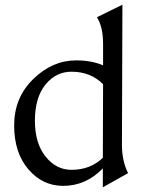

<svg xmlns="http://www.w3.org/2000/svg" viewBox="-20 -776 608 814"><path d="M497 -161Q497 -94 523 -42L416 18V-62Q344 12 248 12Q160 12 100 -58.5Q40 -129 40 -244Q40 -362 121 -441Q202 -520 303 -520Q368 -520 417 -499V-590Q417 -662 391 -703L499 -756ZM128 -264Q128 -169 173 -112.5Q218 -56 283 -56Q363 -56 416 -107L417 -419Q364 -472 283 -472Q217 -472 172.5 -417Q128 -362 128 -264Z"/></svg>

Font: Coconat
Style: Regular
Weight: 400
Designer: Sara Lavazza
Foundry: Collletttivo
Version: Version 1.000;Glyphs 3.2 (3217)